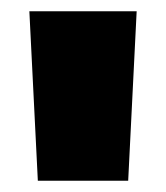

<svg xmlns="http://www.w3.org/2000/svg" viewBox="-20 -720 294 340"><path d="M47 -400 32 -700H222L207 -400Z"/></svg>

Font: Montserrat Black
Style: Regular
Weight: 900
Designer: Julieta Ulanovsky
Foundry: Julieta Ulanovsky
Version: Version 9.000; ttfautohint (v1.8.4.7-5d5b)